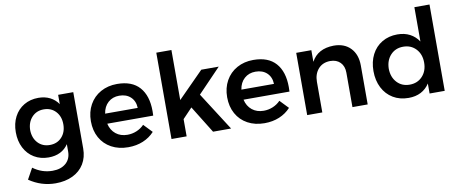

<svg xmlns="http://www.w3.org/2000/svg" viewBox="-76 -1084 3907 1625"><g transform="rotate(-10 1877.0 -271.5)"><path d="M570 -535V-51Q570 25 535.5 81.5Q501 138 437.5 168.5Q374 199 290 199Q168 199 64 128L116 34Q192 90 283 90Q355 90 397.5 53Q440 16 440 -48V-111Q413 -70 370 -48.5Q327 -27 270 -27Q200 -27 146 -59.5Q92 -92 62 -150.5Q32 -209 32 -285Q32 -360 62 -417.5Q92 -475 146 -507Q200 -539 270 -539Q326 -539 369.5 -517Q413 -495 440 -455V-535ZM440 -282Q440 -350 400.5 -392.5Q361 -435 298 -435Q235 -435 195.5 -392Q156 -349 155 -282Q156 -214 195.5 -171.5Q235 -129 298 -129Q361 -129 400.5 -171.5Q440 -214 440 -282Z M1203 -261Q1203 -235 1202 -222H807Q820 -165 860.5 -132.5Q901 -100 960 -100Q1001 -100 1038.5 -115.5Q1076 -131 1104 -160L1174 -87Q1134 -43 1076.5 -19Q1019 5 949 5Q867 5 804.5 -29Q742 -63 708 -124.5Q674 -186 674 -266Q674 -346 708.5 -408Q743 -470 805 -504.5Q867 -539 946 -539Q1074 -539 1138.5 -466Q1203 -393 1203 -261ZM1084 -309Q1082 -368 1045 -403Q1008 -438 947 -438Q890 -438 851.5 -403.5Q813 -369 804 -309Z M1677 0 1532 -234 1450 -148V0H1320V-742H1450V-312L1670 -534H1820L1622 -328L1832 0Z M2374 -261Q2374 -235 2373 -222H1978Q1991 -165 2031.5 -132.5Q2072 -100 2131 -100Q2172 -100 2209.5 -115.5Q2247 -131 2275 -160L2345 -87Q2305 -43 2247.5 -19Q2190 5 2120 5Q2038 5 1975.5 -29Q1913 -63 1879 -124.5Q1845 -186 1845 -266Q1845 -346 1879.5 -408Q1914 -470 1976 -504.5Q2038 -539 2117 -539Q2245 -539 2309.5 -466Q2374 -393 2374 -261ZM2255 -309Q2253 -368 2216 -403Q2179 -438 2118 -438Q2061 -438 2022.5 -403.5Q1984 -369 1975 -309Z M3006 -334V0H2875V-296Q2875 -352 2843 -384.5Q2811 -417 2756 -417Q2691 -416 2653.5 -373Q2616 -330 2616 -263V0H2486V-535H2616V-435Q2671 -538 2808 -540Q2900 -540 2953 -484.5Q3006 -429 3006 -334Z M3668 -742V0H3538V-86Q3509 -41 3463.5 -17.5Q3418 6 3358 6Q3282 6 3224.5 -28.5Q3167 -63 3135 -125.5Q3103 -188 3103 -269Q3103 -349 3134.5 -410.5Q3166 -472 3223.5 -506Q3281 -540 3355 -540Q3416 -540 3462 -516Q3508 -492 3538 -447V-742ZM3538 -266Q3538 -338 3495.5 -383.5Q3453 -429 3386 -429Q3319 -429 3277 -383.5Q3235 -338 3234 -266Q3235 -194 3277 -148.5Q3319 -103 3386 -103Q3453 -103 3495.5 -148.5Q3538 -194 3538 -266Z"/></g></svg>

Font: Gontserrat Medium
Style: Regular
Weight: 500
Designer: Julieta Ulanovsky
Foundry: Julieta Ulanovsky
Version: Version 6.001